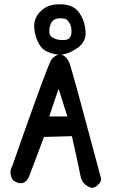

<svg xmlns="http://www.w3.org/2000/svg" viewBox="-20 -859 540 914"><path d="M193.4 -821.3Q226.1 -841.8 281.2 -837.9Q309.1 -835.9 329.6 -824Q350.1 -812 362.3 -790.5Q368.7 -780.3 373.3 -769.5Q377.9 -758.8 380.9 -748Q383.8 -737.3 385.5 -726.3Q387.2 -715.3 387.7 -704.1Q388.2 -689 383.8 -675.5Q379.4 -662.1 370.4 -650.6Q361.3 -639.2 347.7 -629.9Q307.6 -602.5 275.9 -599.1Q244.1 -595.7 203.1 -613.8Q161.1 -632.8 145.5 -706.1Q130.4 -780.3 193.4 -821.3ZM292.5 -769Q260.7 -775.4 242.9 -767.8Q225.1 -760.3 219.2 -738.8Q206.1 -694.3 230 -680.2Q256.3 -665 290 -668.9Q305.7 -670.4 313 -680.4Q320.3 -690.4 320.3 -710.4Q320.3 -750 292.5 -769ZM227.5 -579.1Q255.9 -607.9 278.8 -596.2Q290 -590.8 298.3 -580.6Q306.6 -570.3 312 -555.2Q322.8 -527.3 458.5 -19.5Q466.8 3.4 447.3 20Q442.9 24.9 438 28.3Q433.1 31.7 427.5 33.4Q421.9 35.2 416 35.2H415L414.1 34.7Q393.1 28.3 379.9 13.4Q366.7 -1.5 362.8 -23.4Q355.5 -63.5 322.3 -210.9L189.5 -207L120.6 -24.4Q116.7 -13.2 110.8 -4.9Q99.1 12.2 81.3 13.2Q63.5 14.2 43.5 0L42.5 -0.5L42 -1.5Q19.5 -33.7 39.6 -71.8Q59.1 -127.9 75.7 -174.8Q92.3 -221.7 107.9 -265.9Q123.5 -310.1 136.5 -345.7Q149.4 -381.3 160.9 -413.3Q172.4 -445.3 181.6 -469.5Q190.9 -493.7 198.5 -513.7Q206.1 -533.7 211.7 -547.1Q217.3 -560.5 221.2 -568.6Q225.1 -576.7 227.1 -579.1ZM300.8 -304.7 258.8 -436.5 214.4 -304.7Z"/></svg>

Font: NaikaiFont
Style: SemiBold
Weight: 600
Version: Version 1.89